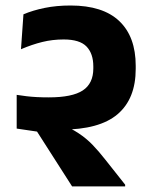

<svg xmlns="http://www.w3.org/2000/svg" viewBox="-20 -667 547 687"><path d="M39.7 -206.9 112.5 -196.2 238 0H427.8V-6.2L357.4 -95.1Q333.1 -126.2 310.9 -149.1Q288.6 -172 261.6 -189.9Q234.6 -207.8 196.5 -224.1L192.1 -280.5L39.7 -327.6ZM39.7 -327.6 141.4 -205.4Q157.6 -204.2 170.8 -203.7Q183.9 -203.1 199 -203.1Q335.8 -203.1 400.7 -258.3Q465.6 -313.6 465.6 -420.6V-431.5Q465.6 -535.8 406.8 -591.6Q348.1 -647.3 232.5 -647.3Q182 -647.3 140 -638.7Q98.1 -630.2 63.9 -615.8L55.1 -490.9Q94.8 -507.8 131.4 -516.8Q167.9 -525.8 207.8 -525.8Q265.3 -525.8 289.6 -500.5Q313.9 -475.2 313.9 -429.4V-422.1Q313.9 -368.2 276.2 -343.4Q238.5 -318.6 154.6 -318.6Q131.6 -318.6 112 -319.6Q92.3 -320.6 74.9 -322.7Q57.4 -324.9 39.7 -327.6Z"/></svg>

Font: Anek Devanagari Medium
Style: Regular
Weight: 500
Designer: Kailash Malviya (Devanagari) & Yesha Goshar (Latin)
Foundry: Ek Type
Version: Version 1.003